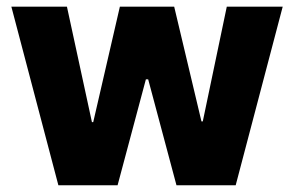

<svg xmlns="http://www.w3.org/2000/svg" viewBox="-20 -550 873 570"><path d="M13.7 -530.3H178.7L252.9 -187.5H256.8L335.9 -530.3H497.1L578.1 -189.5H582L653.3 -530.3H819.3L679.7 0H503.9L419.9 -314.5H413.1L329.1 0H153.3Z"/></svg>

Font: WEMIX Pretendard ExtraBold
Style: Regular
Weight: 800
Designer: Base glyphs from Inter by Rasmus Andersson; Hangeul glyphs from Noto Sans CJK(Source Han Sans) by Jang Soo-young and Kan
Foundry: Kil Hyung-jin
Version: Version 1.000